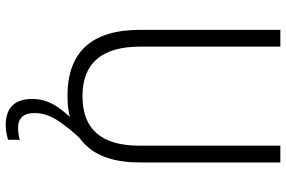

<svg xmlns="http://www.w3.org/2000/svg" viewBox="-180 -574 974 653"><g transform="rotate(90 306.5 -247.0)"><path d="M364 122Q364 82 389.5 43Q415 4 457 -40L408 -26Q370 4 343 44.5Q316 85 316 129Q316 220 405 220Q420 220 432.5 217.5Q445 215 455 212V172Q437 178 414 178Q364 178 364 122ZM532 -714H475V-235Q475 -41 307 -41Q138 -41 138 -238V-714H81V-237Q81 10 306 10Q412 10 472 -51Q532 -112 532 -236Z"/></g></svg>

Font: Noto Sans UI SemiCondensed Light
Style: Regular
Weight: 300
Width: 4
Designer: Monotype Design Team
Foundry: Monotype Imaging Inc.
Version: Version 1.901